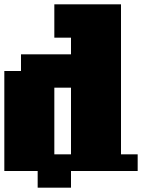

<svg xmlns="http://www.w3.org/2000/svg" viewBox="-20 -790 656 887"><path d="M0 0V-462H77V-539H308V-616H231V-770H539V-77H616V0H308V77H154V0ZM308 -77V-385H231V-77Z"/></svg>

Font: Coral Pixels
Style: Regular
Weight: 400
Designer: Tanukizamurai
Foundry: TanukiFont
Version: Version 1.000; ttfautohint (v1.8.4.7-5d5b)